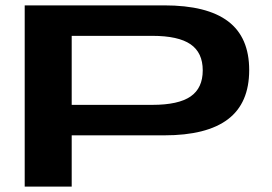

<svg xmlns="http://www.w3.org/2000/svg" viewBox="-20 -695 1014 715"><path d="M72 0H247V-191H591.5Q750 -191 829 -251Q908 -311 908 -434Q908 -556 829.5 -615.5Q751 -675 591.5 -675H72ZM247 -304.5V-561.5H547Q644 -561.5 689.5 -530.2Q735 -499 735 -433Q735 -367 689.8 -335.8Q644.5 -304.5 547 -304.5Z"/></svg>

Font: Anybody ExtraExpanded SemiBold
Style: Regular
Weight: 600
Width: 8
Version: Version 1.113;gftools[0.9.25]